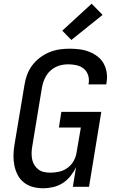

<svg xmlns="http://www.w3.org/2000/svg" viewBox="-20 -1005 640 1033"><path d="M213 8Q184 8 157.5 1Q131 -6 109.5 -22.5Q88 -39 75.5 -63Q63 -87 57.5 -114Q52 -141 52.5 -169.5Q53 -198 58 -227L112 -550Q116 -577 126 -603.5Q136 -630 153.5 -653.5Q171 -677 195 -695Q219 -713 245.5 -724Q272 -735 299.5 -739Q327 -743 355 -743Q382 -743 409 -739.5Q436 -736 460 -726.5Q484 -717 504.5 -701.5Q525 -686 537.5 -663.5Q550 -641 554 -614.5Q558 -588 553 -560L552 -551H456L457 -556Q461 -579 454 -600.5Q447 -622 430.5 -635.5Q414 -649 392 -654Q370 -659 348 -659Q331 -659 314.5 -656Q298 -653 282 -645.5Q266 -638 252.5 -626Q239 -614 230 -599.5Q221 -585 215 -568.5Q209 -552 206 -536L153 -214Q150 -196 150 -179Q150 -162 153.5 -145.5Q157 -129 166 -115.5Q175 -102 187.5 -92.5Q200 -83 217 -79.5Q234 -76 251 -76Q275 -76 299 -81.5Q323 -87 343.5 -102Q364 -117 376.5 -139.5Q389 -162 392 -185L415 -319H297L310 -403H525L459 0H372L389 -105Q377 -80 359 -57.5Q341 -35 317.5 -20Q294 -5 266.5 1.5Q239 8 213 8ZM364 -790 315 -840 473 -985 532 -925Z"/></svg>

Font: Iosevka Aile Medium
Style: Italic
Weight: 500
Italic angle: -9°
Designer: Belleve Invis
Foundry: Belleve Invis
Version: Version 31.1.0; ttfautohint (v1.8.4)